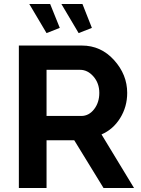

<svg xmlns="http://www.w3.org/2000/svg" viewBox="-20 -937 705 957"><path d="M126 -917H230L278 -798L212 -772ZM286 -917H391L438 -798L372 -772ZM74 0V-710H388Q483 -710 548.5 -637.5Q614 -565 614 -474Q614 -405 579 -348.5Q544 -292 486 -267L648 0H496L350 -238H212V0ZM212 -359H385Q423 -359 449 -392.5Q475 -426 475 -474Q475 -522 446 -555.5Q417 -589 379 -589H212Z"/></svg>

Font: Raleway-v4020
Style: Bold
Weight: 700
Designer: Matt McInerney, Pablo Impallari, Rodrigo Fuenzalida
Foundry: Matt McInerney, Pablo Impallari, Rodrigo Fuenzalida
Version: Version 4.020;PS 004.020;hotconv 1.0.88;makeotf.lib2.5.64775